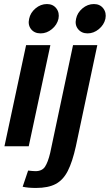

<svg xmlns="http://www.w3.org/2000/svg" viewBox="-20 -723 543 949"><path d="M181 -558Q150 -558 133.5 -579Q117 -600 124 -630Q130 -660 155.5 -681.5Q181 -703 212 -703Q242 -703 258.5 -681.5Q275 -660 269 -630Q262 -600 236.5 -579Q211 -558 181 -558ZM2 0 109 -500H229L122 0ZM413 -558Q383 -558 366 -579Q349 -600 356 -630Q362 -660 387.5 -681.5Q413 -703 444 -703Q474 -703 490.5 -681.5Q507 -660 501 -630Q494 -600 468.5 -579Q443 -558 413 -558ZM461 -500 355 0Q338 77 315 122Q292 167 255 186.5Q218 206 158 206Q119 206 92 200L119 120Q130 121 138 122Q146 123 155 123Q188 123 202.5 101Q217 79 228 33L341 -500Z"/></svg>

Font: Epunda Sans SemiBold
Style: Italic
Weight: 600
Italic angle: -12.0243°
Designer: Simon Atzbach
Foundry: typofactur
Version: Version 2.204; ttfautohint (v1.8.4.7-5d5b)